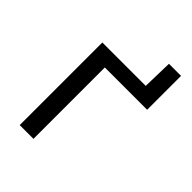

<svg xmlns="http://www.w3.org/2000/svg" viewBox="-187 -724 815 815"><g transform="rotate(45 220.5 -316.0)"><path d="M78.5 0V-496H339L342.5 -632H415V-428.5H161V0Z"/></g></svg>

Font: Heraclito
Style: Regular
Weight: 400
Designer: Kostas Bartsokas (font) & Cristiano Sobral (main changes)
Foundry: Kostas Bartsokas (font) & Cristiano Sobral (main changes)
Version: Version 1.00;July 8, 2020;FontCreator 13.0.0.2655 64-bit